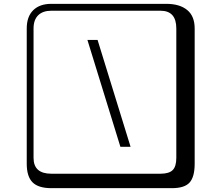

<svg xmlns="http://www.w3.org/2000/svg" viewBox="-20 -774 1140 1006"><path d="M491.2 -564.9 664.1 -4.9H610.8L438 -564.9ZM249 -717.8Q204.1 -717.8 179.9 -693.8Q155.8 -669.9 155.8 -625V53.2Q155.8 136.2 249 136.2H820.8Q865.7 136.2 884.8 117.2Q903.8 98.1 903.8 53.2V-625Q903.8 -717.8 820.8 -717.8ZM1000 84Q1000 152.8 973.4 182.4Q946.8 211.9 880.9 211.9H249Q181.2 211.9 150.6 181.4Q120.1 150.9 120.1 84V-625Q120.1 -687 154.1 -720.5Q188 -753.9 249 -753.9H851.1Q920.9 -753.9 960.4 -721.9Q1000 -689.9 1000 -625Z"/></svg>

Font: Linux Biolinum Keyboard O
Style: Regular
Weight: 700
Designer: Philipp H. Poll
Foundry: Philipp H. Poll
Version: Version 0.6.1